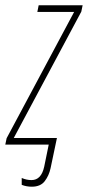

<svg xmlns="http://www.w3.org/2000/svg" viewBox="-52 -546 332 725"><path d="M68 159Q101 159 117 138Q133 117 139 89L163 -25H0L255 -502L260 -526H94L89 -501H228L-27 -24L-32 0H132L115 83Q104 134 67 134Q48 134 30 126V152Q48 159 68 159Z"/></svg>

Font: Noto Sans Display Condensed Thin
Style: Italic
Weight: 250
Width: 3
Italic angle: -12°
Designer: Monotype Design Team
Foundry: Monotype Imaging Inc.
Version: Version 1.900